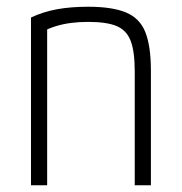

<svg xmlns="http://www.w3.org/2000/svg" viewBox="-20 -550 540 570"><path d="M72 -498Q108 -515 149 -522.5Q190 -530 242 -530Q313 -530 354 -513Q395 -496 411.5 -454.5Q428 -413 428 -340V0H380V-338Q380 -397 368 -428.5Q356 -460 326.5 -472.5Q297 -485 242 -485Q215 -485 191.5 -482Q168 -479 146.5 -472.5Q125 -466 102 -454L120 -486V0H72Z"/></svg>

Font: M PLUS 1 Code Light
Style: Regular
Weight: 300
Designer: Coji Morishita
Foundry: UNDERFOREST DESIGN
Version: Version 1.002